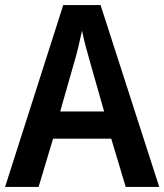

<svg xmlns="http://www.w3.org/2000/svg" viewBox="-20 -736 647 756"><path d="M475 0 418 -190H189L132 0H0L229 -716H376L607 0ZM335 -490Q328 -514 318 -551.5Q308 -589 303 -615Q297 -587 288 -549.5Q279 -512 272 -490L217 -297H390Z"/></svg>

Font: Noto Sans Devanagari SemiCondensed SemiBold
Style: Regular
Weight: 600
Width: 4
Designer: Jelle Bosma - Monotype Design Team
Foundry: Monotype Imaging Inc.
Version: Version 2.004; ttfautohint (v1.8.4.7-5d5b)